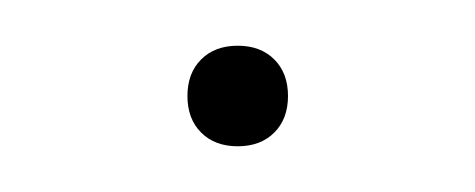

<svg xmlns="http://www.w3.org/2000/svg" viewBox="-20 -59 208 84"><path d="M84 5Q74 5 68 -1Q62 -7 62 -17Q62 -27 68 -33Q74 -39 84 -39Q94 -39 100 -33Q106 -27 106 -17Q106 -7 100 -1Q94 5 84 5Z"/></svg>

Font: Kantumruy Pro Thin
Style: Regular
Weight: 250
Version: Version 1.002